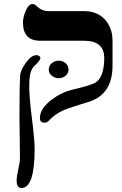

<svg xmlns="http://www.w3.org/2000/svg" viewBox="-20 -613 610 963"><path d="M226.1 -8.8Q215.8 2.4 203.1 2.4Q180.2 2.4 180.2 -21.5Q180.2 -68.4 238.8 -112.8Q287.1 -149.4 340.3 -162.6Q443.4 -186.5 461.9 -200.7Q502.4 -230 502.9 -321.3Q502.9 -408.7 402.3 -408.7H181.6Q95.2 -408.7 95.2 -500Q95.2 -525.4 107.9 -556.2Q123 -592.8 143.6 -592.8Q153.8 -592.8 163.6 -582.5Q190.4 -557.1 223.6 -557.1H402.3Q467.3 -557.1 505.9 -515.4Q544.4 -473.6 544.4 -408.7V-284.2Q544.4 -140.6 427.7 -103Q397.5 -94.2 319.8 -68.4Q264.2 -49.3 226.1 -8.8ZM138.2 -34.2Q153.3 81.5 153.8 133.3Q153.8 330.1 87.4 330.1Q63.5 330.1 63.5 292Q63.5 272.9 71.8 236.1Q80.1 199.2 80.1 180.2Q80.1 146 78.9 76.2Q77.6 6.3 77.6 -27.8Q77.6 -171.4 81.1 -233.4Q82.5 -260.3 109.9 -298.3Q137.2 -336.4 162.6 -336.4Q167.5 -336.4 171.4 -335Q182.6 -330.1 182.6 -321.3Q182.6 -312.5 160.2 -289.6L153.8 -284.2Q129.4 -262.7 127 -203.1Q124.5 -143.6 138.2 -34.2ZM239.3 -295.9Q253.9 -308.6 274.4 -308.6Q294.9 -308.6 309.3 -295.9Q323.7 -283.2 323.7 -264.2Q323.7 -245.1 308.6 -232.9Q293.5 -220.7 274.4 -220.7Q255.4 -220.7 240 -232.9Q224.6 -245.1 224.6 -264.2Q224.6 -283.2 239.3 -295.9Z"/></svg>

Font: Accordance
Style: Bold
Weight: 700
Version: Version 1.2 (build January 31, 2020) Miklal Software Solutio